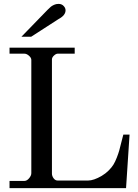

<svg xmlns="http://www.w3.org/2000/svg" viewBox="-20 -967 707 987"><path d="M29 -37H106Q118 -37 129.5 -50.5Q141 -64 141 -77V-659Q141 -670 129 -680.5Q117 -691 106 -691H29V-722H364V-691H276Q268 -691 257.5 -681.5Q247 -672 247 -661V-75Q247 -62 255.5 -50.5Q264 -39 276 -39H433Q462 -39 503 -63Q523 -75 538.5 -90.5Q554 -106 563 -120.5Q572 -135 580.5 -157Q589 -179 593 -193.5Q597 -208 603.5 -234.5Q610 -261 614 -275H646L628 0H29ZM90 -778 224 -916Q236 -928 241.5 -932.5Q247 -937 257.5 -942Q268 -947 281 -947Q297 -947 307 -936.5Q317 -926 317 -914Q317 -888 281 -869L140 -778Q140 -778 90 -778Z"/></svg>

Font: Academico
Style: Regular
Weight: 400
Foundry: Steinberg Media Technologies GmbH
Version: Version 0.902